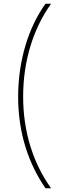

<svg xmlns="http://www.w3.org/2000/svg" viewBox="-20 -852 363 1037"><path d="M226 165H256C159 29 105 -140 105 -330C105 -522 159 -696 256 -832H226C137 -709 78 -531 78 -329C78 -129 137 37 226 165Z"/></svg>

Font: Noto Sans Gurmukhi Thin
Style: Regular
Weight: 100
Designer: Jelle Bosma - Monotype Design Team
Foundry: Monotype Imaging Inc.
Version: Version 2.004